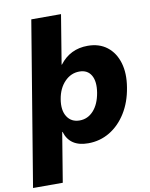

<svg xmlns="http://www.w3.org/2000/svg" viewBox="-129 -800 839 1075"><g transform="rotate(-10 290.5 -262.0)"><path d="M318.4 11.2Q213.9 11.2 187.5 -76.7H185.5L139.2 204.1H-29.8L124.5 -727.5H293.5L247.6 -448.2H249.5Q309.1 -526.9 409.2 -526.9Q474.6 -526.9 518.8 -492.7Q563 -458.5 581.1 -397.9Q599.1 -337.4 585.9 -258.8Q572.8 -177.2 534.9 -116.5Q497.1 -55.7 441.4 -22.2Q385.7 11.2 318.4 11.2ZM293.5 -123Q339.8 -123 372.6 -159.2Q405.3 -195.3 416 -258.8Q426.3 -321.8 405.5 -357.4Q384.8 -393.1 338.4 -393.1Q290.5 -393.1 254.9 -356.4Q219.2 -319.8 209 -258.8Q198.7 -196.8 222.4 -159.9Q246.1 -123 293.5 -123Z"/></g></svg>

Font: Inter Display ExtraBold
Style: Italic
Weight: 800
Italic angle: -9.39999°
Designer: Rasmus Andersson
Foundry: rsms
Version: Version 4.000;git-a52131595